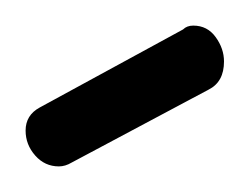

<svg xmlns="http://www.w3.org/2000/svg" viewBox="-20 -721 195 150"><path d="M36 -594Q31 -591 26 -591Q15 -591 7.5 -599.5Q0 -608 0 -619Q0 -631 11 -637L123 -698Q126 -701 131 -701Q142 -701 148.5 -692Q155 -683 155 -673Q155 -657 143 -651Z"/></svg>

Font: AkaAcidDosis
Style: Regular
Weight: 400
Designer: Edgar Tolentino, Pablo Impallari, Igino Marini, Aka-Acid
Foundry: Edgar Tolentino, Pablo Impallari, Igino Marini, Cyberella
Version: Version 1.007